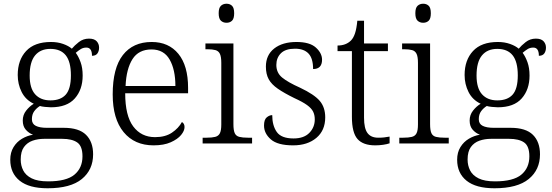

<svg xmlns="http://www.w3.org/2000/svg" viewBox="-20 -769 2960 1029"><path d="M235 240Q136 240 85.5 199.5Q35 159 35 87Q35 48 52.5 19.5Q70 -9 98 -25.5Q126 -42 157 -47Q135 -55 118.5 -73.5Q102 -92 102 -123Q102 -153 120 -176Q138 -199 161 -213Q117 -234 96 -276Q75 -318 75 -367Q75 -447 120 -495.5Q165 -544 253 -544Q289 -544 318.5 -533.5Q348 -523 365 -508Q379 -525 402.5 -543.5Q426 -562 457 -562Q485 -562 498 -548Q511 -534 511 -514Q511 -495 502 -482.5Q493 -470 473 -470Q473 -514 443 -514Q426 -514 413 -506Q400 -498 386 -486Q401 -466 412 -435.5Q423 -405 423 -364Q423 -289 381 -241.5Q339 -194 253 -194Q241 -194 221.5 -196Q202 -198 194 -201Q176 -190 163.5 -173Q151 -156 151 -130Q151 -105 172 -94.5Q193 -84 231 -84H322Q403 -84 441 -46.5Q479 -9 479 58Q479 141 418.5 190.5Q358 240 235 240ZM250 -231Q305 -231 332.5 -262Q360 -293 360 -365Q360 -438 332.5 -472.5Q305 -507 250 -507Q197 -507 168 -472Q139 -437 139 -364Q139 -296 168.5 -263.5Q198 -231 250 -231ZM238 203Q336 203 379 167Q422 131 422 69Q422 14 394 -5.5Q366 -25 313 -25H217Q183 -25 154.5 -15Q126 -5 108.5 19Q91 43 91 86Q91 118 104.5 144.5Q118 171 150 187Q182 203 238 203Z M803 10Q701 10 642.5 -61Q584 -132 584 -263Q584 -404 638.5 -474Q693 -544 793 -544Q884 -544 936 -480.5Q988 -417 988 -298V-269H651Q651 -149 694 -91.5Q737 -34 811 -34Q866 -34 901.5 -58Q937 -82 955 -115Q969 -107 969 -88Q969 -68 950.5 -45.5Q932 -23 895 -6.5Q858 10 803 10ZM920 -308Q920 -396 889 -450Q858 -504 792 -504Q723 -504 690 -452Q657 -400 653 -308Z M1194 -647Q1176 -647 1164 -658Q1152 -669 1152 -698Q1152 -727 1164 -738Q1176 -749 1194 -749Q1212 -749 1223.5 -738Q1235 -727 1235 -698Q1235 -669 1223.5 -658Q1212 -647 1194 -647ZM1066 0V-31H1087Q1116 -31 1133.5 -35.5Q1151 -40 1158.5 -55Q1166 -70 1166 -102V-432Q1166 -465 1158.5 -480.5Q1151 -496 1134.5 -500.5Q1118 -505 1093 -505H1081V-536H1231V-104Q1231 -71 1238 -55.5Q1245 -40 1262.5 -35.5Q1280 -31 1309 -31H1331V0Z M1551 10Q1468 10 1431.5 -22Q1395 -54 1395 -96Q1395 -128 1409.5 -140Q1424 -152 1439 -152Q1439 -96 1463.5 -61.5Q1488 -27 1553 -27Q1609 -27 1638 -57Q1667 -87 1667 -129Q1667 -153 1658 -171Q1649 -189 1625.5 -206Q1602 -223 1558 -243Q1503 -270 1469 -293.5Q1435 -317 1420 -344.5Q1405 -372 1405 -412Q1405 -474 1449.5 -509Q1494 -544 1569 -544Q1640 -544 1673 -514Q1706 -484 1706 -449Q1706 -399 1658 -399Q1658 -456 1633.5 -482Q1609 -508 1561 -508Q1510 -508 1485.5 -483.5Q1461 -459 1461 -421Q1461 -379 1492 -353.5Q1523 -328 1588 -299Q1664 -263 1693.5 -228.5Q1723 -194 1723 -140Q1723 -70 1675.5 -30Q1628 10 1551 10Z M1991 10Q1926 10 1896 -24Q1866 -58 1866 -143V-495H1789V-525Q1834 -525 1861 -552Q1874 -565 1882.5 -590Q1891 -615 1895 -658H1931V-536H2059V-495H1931V-138Q1931 -81 1949.5 -56Q1968 -31 2007 -31Q2024 -31 2038.5 -32.5Q2053 -34 2068 -37V-1Q2054 4 2033 7Q2012 10 1991 10Z M2248 -647Q2230 -647 2218 -658Q2206 -669 2206 -698Q2206 -727 2218 -738Q2230 -749 2248 -749Q2266 -749 2277.5 -738Q2289 -727 2289 -698Q2289 -669 2277.5 -658Q2266 -647 2248 -647ZM2120 0V-31H2141Q2170 -31 2187.5 -35.5Q2205 -40 2212.5 -55Q2220 -70 2220 -102V-432Q2220 -465 2212.5 -480.5Q2205 -496 2188.5 -500.5Q2172 -505 2147 -505H2135V-536H2285V-104Q2285 -71 2292 -55.5Q2299 -40 2316.5 -35.5Q2334 -31 2363 -31H2385V0Z M2630 240Q2531 240 2480.5 199.5Q2430 159 2430 87Q2430 48 2447.5 19.5Q2465 -9 2493 -25.5Q2521 -42 2552 -47Q2530 -55 2513.5 -73.5Q2497 -92 2497 -123Q2497 -153 2515 -176Q2533 -199 2556 -213Q2512 -234 2491 -276Q2470 -318 2470 -367Q2470 -447 2515 -495.5Q2560 -544 2648 -544Q2684 -544 2713.5 -533.5Q2743 -523 2760 -508Q2774 -525 2797.5 -543.5Q2821 -562 2852 -562Q2880 -562 2893 -548Q2906 -534 2906 -514Q2906 -495 2897 -482.5Q2888 -470 2868 -470Q2868 -514 2838 -514Q2821 -514 2808 -506Q2795 -498 2781 -486Q2796 -466 2807 -435.5Q2818 -405 2818 -364Q2818 -289 2776 -241.5Q2734 -194 2648 -194Q2636 -194 2616.5 -196Q2597 -198 2589 -201Q2571 -190 2558.5 -173Q2546 -156 2546 -130Q2546 -105 2567 -94.5Q2588 -84 2626 -84H2717Q2798 -84 2836 -46.5Q2874 -9 2874 58Q2874 141 2813.5 190.5Q2753 240 2630 240ZM2645 -231Q2700 -231 2727.5 -262Q2755 -293 2755 -365Q2755 -438 2727.5 -472.5Q2700 -507 2645 -507Q2592 -507 2563 -472Q2534 -437 2534 -364Q2534 -296 2563.5 -263.5Q2593 -231 2645 -231ZM2633 203Q2731 203 2774 167Q2817 131 2817 69Q2817 14 2789 -5.5Q2761 -25 2708 -25H2612Q2578 -25 2549.5 -15Q2521 -5 2503.5 19Q2486 43 2486 86Q2486 118 2499.5 144.5Q2513 171 2545 187Q2577 203 2633 203Z"/></svg>

Font: Noto Serif Hentaigana Light
Style: Regular
Weight: 300
Designer: Kazuhiro Yamada
Foundry: nipponia
Version: Version 1.000; ttfautohint (v1.8.4.7-5d5b)